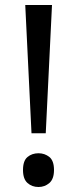

<svg xmlns="http://www.w3.org/2000/svg" viewBox="-20 -734 309 768"><path d="M163 -201H106L81 -714H188ZM72 -54Q72 -91 90 -106Q108 -121 134 -121Q159 -121 177.5 -106Q196 -91 196 -54Q196 -18 177.5 -2Q159 14 134 14Q108 14 90 -2Q72 -18 72 -54Z"/></svg>

Font: Noto Sans Cherokee
Style: Regular
Weight: 400
Designer: Monotype Design Team
Foundry: Monotype Imaging Inc.
Version: Version 2.001